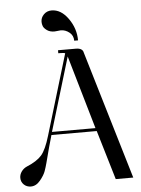

<svg xmlns="http://www.w3.org/2000/svg" viewBox="-58 -904 699 950"><g transform="rotate(-5 291.5 -429.5)"><path d="M333 -700Q333 -726 313.5 -741.5Q294 -757 271 -757Q267 -757 256 -755.5Q245 -754 240 -754Q217 -754 202.5 -764.5Q188 -775 184 -785.5Q180 -796 180 -807Q180 -828 195.5 -843.5Q211 -859 234 -859Q281 -859 316.5 -809Q352 -759 352 -700ZM143 -109Q138 -90 131 -70Q124 -50 103.5 -25Q83 0 57 0Q36 0 22 -13.5Q8 -27 8 -47Q8 -64 18.5 -78.5Q29 -93 45 -100Q96 -121 119.5 -148Q143 -175 163 -243L283 -642Q277 -645 257 -645H249V-660H337Q371 -660 375 -637L565 0H478L405 -245H180Q165 -195 143 -109ZM294 -625 184 -260H400Z"/></g></svg>

Font: kawoszeh
Style: Medium
Weight: 500
Version: Version 000.030